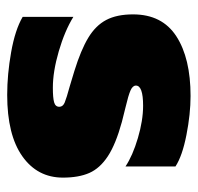

<svg xmlns="http://www.w3.org/2000/svg" viewBox="-28 -507 550 534"><g transform="rotate(90 247.0 -240.0)"><path d="M27 -28V-169Q66 -145 122.5 -128.5Q179 -112 224 -112Q252 -112 264.5 -115.5Q277 -119 277 -130Q277 -140 265 -145Q253 -150 220 -159L177 -172Q119 -190 85 -210.5Q51 -231 35.5 -260.5Q20 -290 20 -335Q20 -416 81 -455.5Q142 -495 247 -495Q297 -495 355.5 -483.5Q414 -472 443 -453V-314Q413 -334 364 -348.5Q315 -363 274 -363Q218 -363 218 -343Q218 -334 231.5 -328Q245 -322 279 -314L319 -304Q381 -287 414.5 -265Q448 -243 461 -213.5Q474 -184 474 -140Q474 -69 414.5 -27Q355 15 244 15Q187 15 125 4Q63 -7 27 -28Z"/></g></svg>

Font: Readiness ExtraBold
Style: Regular
Weight: 800
Designer: Katatrad Team
Foundry: CadsonDemak
Version: Version 1.00;January 16, 2020;FontCreator 12.0.0.2550 64-bit